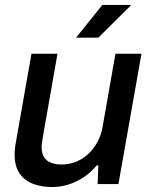

<svg xmlns="http://www.w3.org/2000/svg" viewBox="-20 -743 612 775"><path d="M190 12Q148 12 113.5 -1Q79 -14 59 -43Q39 -72 39 -120Q39 -136 41.5 -153.5Q44 -171 48 -191L107 -526H212L154 -196Q152 -183 150 -171.5Q148 -160 148 -150Q148 -123 158.5 -107.5Q169 -92 187.5 -85.5Q206 -79 229 -79Q257 -79 284 -89Q311 -99 333.5 -119Q356 -139 372.5 -168.5Q389 -198 395 -236L446 -526H551L458 0H374L377 -75H370Q348 -48 319 -28.5Q290 -9 257.5 1.5Q225 12 190 12ZM287 -591 393 -723H507V-720L377 -591Z"/></svg>

Font: Archivo SemiBold Medium
Style: Italic
Weight: 500
Italic angle: -10°
Version: Version 2.001